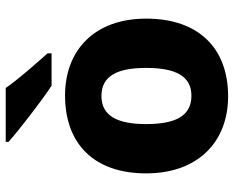

<svg xmlns="http://www.w3.org/2000/svg" viewBox="-93 -713 816 670"><g transform="rotate(-90 315.0 -378.0)"><path d="M343 -766H155V-756C198 -718 299 -640 351 -606H464V-620C431 -657 374 -721 343 -766ZM585 -276C585 -458 473 -559 317 -559C148 -559 45 -458 45 -276C45 -93 157 10 314 10C482 10 585 -93 585 -276ZM217 -276C217 -377 246 -432 315 -432C385 -432 413 -377 413 -276C413 -174 385 -118 316 -118C245 -118 217 -174 217 -276Z"/></g></svg>

Font: Noto Sans Lao UI ExtBd
Style: Regular
Weight: 800
Designer: Monotype Design Team
Foundry: Monotype Imaging Inc.
Version: Version 2.000